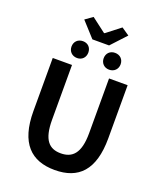

<svg xmlns="http://www.w3.org/2000/svg" viewBox="-189 -1196 1127 1330"><g transform="rotate(20 374.0 -530.5)"><path d="M267 -1075 212 -1036 312 -926H435L537 -1036L480 -1075L377 -995H372ZM256 -768C293 -768 317 -795 317 -830C317 -866 293 -892 256 -892C218 -892 193 -866 193 -830C193 -795 218 -768 256 -768ZM492 -768C530 -768 555 -795 555 -830C555 -866 530 -892 492 -892C455 -892 430 -866 430 -830C430 -795 455 -768 492 -768ZM375 14C549 14 650 -83 650 -320V-711H513V-307C513 -158 460 -109 375 -109C290 -109 240 -158 240 -307V-711H98V-320C98 -83 202 14 375 14Z"/></g></svg>

Font: Spoqa Han Sans Neo Bold
Style: Bold
Weight: 700
Designer: [Spoqa Han Sans Neo] Dong-huui Kim  Younghwa Kang  Yujin Lee  [Noto Sans] Ryoko NISHIZUKA  (kana & ideographs); Paul D. 
Foundry: Spoqa (http://www.spoqa-han-sans.com)
Version: Version 1.100;hotconv 1.0.109;makeotfexe 2.5.65596